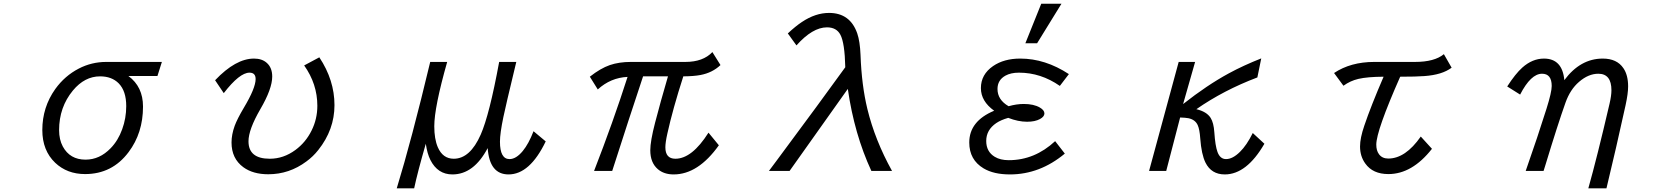

<svg xmlns="http://www.w3.org/2000/svg" viewBox="-20 -900 9040 1039"><path d="M856 -564.9 832 -488.8H674.8Q753.9 -430.7 753.9 -323.2Q753.9 -180.2 675.8 -76.7Q586.9 42 440.4 42Q343.3 42 278.8 -19Q209 -85.4 209 -196.3Q209 -319.8 279.3 -418.5Q330.6 -489.7 406.2 -528.8Q475.6 -564.9 555.2 -564.9ZM521.5 -486.8Q438 -486.8 374.5 -410.2Q299.8 -319.8 299.8 -195.8Q299.8 -145 319.8 -107.4Q358.4 -36.1 442.9 -36.1Q519 -36.1 578.6 -97.7Q619.1 -139.2 641.1 -200.2Q663.1 -260.3 663.1 -325.7Q663.1 -407.2 622.6 -448.7Q585 -486.8 521.5 -486.8Z M1144 -465.8Q1255.4 -583 1354.5 -583Q1397.5 -583 1423.3 -560.1Q1453.1 -534.2 1453.1 -485.8Q1453.1 -419.4 1388.7 -309.1Q1324.7 -198.7 1324.7 -135.3Q1324.7 -41 1439.9 -41Q1514.2 -41 1578.6 -88.4Q1634.3 -129.4 1666 -193.4Q1697.3 -255.9 1697.3 -327.6Q1697.3 -445.3 1626 -545.9L1708 -589.8Q1790 -466.3 1790 -331.1Q1790 -198.2 1702.1 -87.9Q1674.3 -52.7 1638.2 -26.4Q1545.4 43 1431.6 43Q1349.1 43 1296.9 4.9Q1232.9 -42 1232.9 -128.9Q1232.9 -171.9 1250 -219.2Q1263.7 -256.3 1299.3 -316.4Q1363.3 -423.3 1363.3 -472.2Q1363.3 -506.8 1330.1 -506.8Q1276.4 -506.8 1190.9 -396Z M2127 119.1Q2206.1 -138.7 2308.1 -564.9H2399.9Q2330.1 -319.3 2330.1 -216.8Q2330.1 -147.9 2349.1 -103.5Q2376 -41 2435.5 -41Q2523.9 -41 2581.5 -171.9Q2628.4 -278.3 2681.2 -564.9H2773.9L2764.2 -524.4Q2718.3 -334.5 2704.1 -267.1Q2685.5 -178.2 2685.5 -133.3Q2685.5 -39.1 2737.3 -39.1Q2772.9 -39.1 2809.1 -83Q2840.8 -121.6 2867.2 -189.9L2933.1 -134.8Q2847.2 43.9 2731.9 43.9Q2628.9 43.9 2619.1 -98.6Q2543.9 43.9 2428.2 43.9Q2348.6 43.9 2309.1 -34.2Q2292 -67.9 2284.2 -122.1Q2239.7 31.7 2221.2 119.1Z M3171.9 -484.9Q3229.5 -530.3 3280.3 -547.9Q3330.1 -564.9 3394 -564.9H3689Q3784.7 -564.9 3835 -618.2L3878.9 -547.9Q3835 -506.3 3770.5 -494.1Q3734.9 -487.3 3677.7 -486.8Q3620.6 -309.6 3591.3 -176.8Q3580.6 -128.9 3580.6 -103Q3580.6 -41 3634.8 -41Q3724.6 -41 3814 -182.1L3870.1 -113.8Q3757.8 43.9 3625.5 43.9Q3573.2 43.9 3540 15.6Q3499 -19.5 3499 -86.9Q3499 -135.7 3524.9 -235.8Q3553.7 -347.2 3594.7 -486.8H3460Q3382.8 -255.4 3293 24.9H3194.8Q3297.9 -240.2 3376 -483.9Q3284.2 -479.5 3214.8 -416Z M4252.9 24.9H4141.1L4184.1 -32.7Q4423.3 -354.5 4554.2 -536.1Q4551.3 -667.5 4527.8 -711.9Q4506.8 -752 4455.1 -752Q4377 -752 4290 -654.3L4243.2 -719.2Q4287.1 -759.8 4319.8 -781.2Q4393.1 -830.1 4466.3 -830.1Q4580.6 -830.1 4619.1 -718.8Q4633.8 -675.8 4636.7 -602.5Q4642.6 -438.5 4673.8 -310.1Q4714.8 -141.6 4807.1 24.9H4695.3Q4603 -174.3 4567.9 -418.9Z M5528.8 -666 5614.7 -879.9H5724.1L5592.3 -666ZM5689.9 -136.2 5742.2 -68.8Q5606.9 43.9 5445.3 43.9Q5357.4 43.9 5302.7 11.2Q5225.1 -35.2 5225.1 -128.9Q5225.1 -244.6 5359.9 -300.8Q5288.1 -352.1 5288.1 -423.3Q5288.1 -497.1 5354 -542.5Q5413.1 -583 5501 -583Q5636.2 -583 5764.2 -499L5715.3 -435.1Q5612.3 -506.8 5494.1 -506.8Q5450.2 -506.8 5420.9 -490.7Q5377.9 -466.8 5377.9 -418.5Q5377.9 -359.9 5438 -325.2Q5481 -337.4 5520 -337.4Q5574.2 -337.4 5607.4 -317.9Q5631.8 -303.7 5631.8 -286.1Q5631.8 -269 5607.9 -255.9Q5581.1 -241.2 5538.1 -241.2Q5489.7 -241.2 5436 -262.2Q5396.5 -251 5371.1 -233.9Q5316.9 -196.8 5316.9 -137.2Q5316.9 -79.1 5363.3 -51.3Q5393.1 -33.2 5439 -33.2Q5579.1 -33.2 5689.9 -136.2Z M6447.3 -564.9 6382.3 -336.9Q6511.7 -439 6629.4 -502.9Q6708.5 -545.9 6805.2 -584L6784.2 -481Q6601.1 -411.6 6454.1 -309.1Q6509.8 -295.9 6531.2 -262.2Q6547.9 -235.8 6551.3 -184.1Q6556.2 -110.8 6568.4 -77.6Q6582.5 -39.1 6614.7 -39.1Q6650.4 -39.1 6689.9 -78.1Q6726.1 -113.3 6759.3 -180.2L6822.3 -122.1Q6726.1 43.9 6607.9 43.9Q6535.2 43.9 6503.4 -20Q6481.4 -64.9 6475.1 -150.9Q6471.7 -200.2 6461.4 -222.7Q6448.2 -252.4 6411.1 -260.3Q6396 -263.2 6366.2 -264.2L6291 24.9H6198.2L6358.4 -564.9Z M7199.2 -504.9Q7289.1 -564.9 7417 -564.9H7637.2Q7742.7 -564.9 7793.5 -606.9L7835.4 -533.7Q7784.2 -495.1 7688 -488.3Q7645 -484.9 7557.1 -484.9Q7427.7 -192.4 7427.7 -117.2Q7427.7 -85 7442.4 -65.4Q7459.5 -42 7492.7 -42Q7585.4 -42 7668.5 -161.1L7729 -94.7Q7621.6 42 7493.2 42Q7408.7 42 7368.2 -15.1Q7339.8 -54.2 7339.8 -107.4Q7339.8 -152.8 7362.8 -219.7Q7398.9 -326.7 7467.3 -484.9Q7379.4 -484.4 7331.1 -473.1Q7287.1 -462.9 7250 -436Z M8236.3 24.9Q8303.2 -166 8349.1 -312.5Q8377 -401.4 8377 -434.6Q8377 -501 8324.7 -501Q8264.2 -501 8206.1 -388.2L8136.2 -432.1Q8180.7 -501 8217.8 -534.2Q8272.5 -583 8335 -583Q8434.6 -583 8445.3 -466.3Q8531.7 -583 8653.3 -583Q8730 -583 8765.1 -530.8Q8790.5 -493.7 8790.5 -432.6Q8790.5 -394 8776.9 -331.5Q8725.1 -95.2 8673.3 119.1H8575.2Q8622.1 -46.9 8689.9 -338.4Q8700.2 -382.3 8700.2 -411.6Q8700.2 -501 8629.4 -501Q8575.7 -501 8524.9 -457Q8477.1 -416 8451.7 -344.7Q8409.7 -226.6 8342.8 -6.3L8333 24.9Z"/></svg>

Font: BIZ UDPGothic
Style: Regular
Weight: 400
Designer: TypeBank Co., Ltd.
Foundry: Morisawa Inc.
Version: Version 1.051